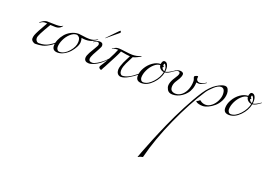

<svg xmlns="http://www.w3.org/2000/svg" viewBox="-249 -1510 5049 3590"><g transform="rotate(20 2275.0 285.0)"><path d="M258 -464 438 -460Q526 -460 557 -486Q562 -490 564 -490Q566 -490 566 -486.5Q566 -483 554 -469Q510 -418 436 -418Q410 -418 334 -422Q250 -280 214 -209Q178 -138 178 -106Q178 -74 198 -51Q218 -28 248 -28Q360 -28 436.5 -72.5Q513 -117 562 -164.5Q611 -212 634 -246Q638 -252 642 -252Q646 -252 646 -249Q646 -246 644 -242Q601 -185 557.5 -143.5Q514 -102 496 -90Q396 -24 329.5 -9Q263 6 190 6Q161 6 132.5 -17.5Q104 -41 104 -72.5Q104 -104 116 -140Q140 -208 268 -428Q248 -430 224 -430Q183 -430 132 -394Q128 -392 124 -392Q120 -392 120 -396Q120 -400 168 -432Q216 -464 258 -464Z M964 -394Q976 -362 976 -316.5Q976 -271 947 -214Q918 -157 872.5 -105.5Q827 -54 763 -18Q699 18 636 18Q528 18 528 -84Q528 -139 554.5 -201.5Q581 -264 626.5 -319.5Q672 -375 742.5 -411.5Q813 -448 892 -448Q914 -448 982 -437Q1050 -426 1104 -426Q1192 -426 1244 -464L1264 -476Q1268 -476 1268 -473.5Q1268 -471 1259 -462.5Q1250 -454 1231 -441Q1212 -428 1186 -416Q1126 -386 1044 -386Q1007 -386 964 -394ZM856 -420Q797 -420 736.5 -365Q676 -310 639 -231Q602 -152 602 -82Q602 -55 618.5 -31.5Q635 -8 666 -8Q761 -8 847.5 -108Q934 -208 934 -302Q934 -368 908.5 -394Q883 -420 856 -420Z M1206 -398Q1197 -392 1194.5 -392Q1192 -392 1192 -396Q1192 -400 1198 -404Q1262 -448 1308 -448Q1376 -448 1376 -386Q1376 -364 1342 -304.5Q1308 -245 1274 -180Q1240 -115 1240 -78Q1240 -26 1310 -26Q1344 -26 1399.5 -58Q1455 -90 1497 -125Q1539 -160 1571 -195Q1603 -230 1610.5 -242Q1618 -254 1622 -254Q1626 -254 1626 -251Q1626 -248 1624 -244Q1575 -178 1516 -126Q1452 -65 1376 -28.5Q1300 8 1255 8Q1210 8 1185 -12Q1160 -32 1160 -72Q1160 -112 1197 -180Q1234 -248 1271 -306.5Q1308 -365 1308 -384.5Q1308 -404 1299.5 -415Q1291 -426 1278 -426Q1248 -426 1206 -398ZM1388 -552 1582 -752Q1600 -770 1604 -770Q1608 -770 1613 -758.5Q1618 -747 1618 -740Q1618 -733 1610 -728Q1569 -692 1504.5 -640.5Q1440 -589 1396 -550Q1392 -542 1387 -542Q1382 -542 1382 -544Z M1520 34Q1517 42 1505 42Q1493 42 1478.5 28.5Q1464 15 1464 3.5Q1464 -8 1468 -15.5Q1472 -23 1482 -39Q1492 -55 1506 -76Q1570 -172 1644 -328Q1674 -392 1684 -420Q1620 -420 1599 -410Q1592 -406 1581.5 -399Q1571 -392 1568.5 -392Q1566 -392 1566 -396Q1566 -400 1572 -404Q1616 -436 1639.5 -442Q1663 -448 1694.5 -448Q1726 -448 1819 -435Q1912 -422 1962 -422Q2049 -422 2114 -452Q2130 -460 2138 -460L2140 -458Q2140 -448 2080 -418Q2020 -388 1986 -382Q1978 -365 1950.5 -312Q1923 -259 1908.5 -229Q1894 -199 1880 -156.5Q1866 -114 1866 -75Q1866 -36 1882.5 -13Q1899 10 1922 10Q2033 10 2194 -126Q2261 -185 2292 -232Q2296 -238 2300 -238Q2304 -238 2304 -235Q2304 -232 2302 -228Q2248 -156 2194.5 -109Q2141 -62 2053.5 -11Q1966 40 1904 40Q1878 40 1856 26Q1812 -1 1812 -74Q1812 -105 1827 -151Q1842 -197 1855.5 -227Q1869 -257 1898 -313.5Q1927 -370 1932 -380Q1881 -382 1744 -408Q1743 -406 1736.5 -389Q1730 -372 1727 -366.5Q1724 -361 1711.5 -333.5Q1699 -306 1682 -274Q1622 -159 1560 -42Q1531 6 1520 34Z M2582 -400 2576 -402Q2576 -381 2592.5 -362.5Q2609 -344 2632 -338Q2634 -351 2634 -371Q2634 -376 2634 -382Q2634 -410 2617 -441Q2600 -472 2590 -472Q2576 -472 2576 -432Q2582 -430 2588 -424Q2594 -418 2594 -413Q2594 -408 2589 -404Q2584 -400 2582 -400ZM2628 -320Q2588 -322 2556.5 -351Q2525 -380 2522 -420Q2463 -420 2402.5 -365Q2342 -310 2305 -231Q2268 -152 2268 -82Q2268 -55 2284.5 -31.5Q2301 -8 2332 -8Q2422 -8 2513.5 -108Q2605 -208 2628 -320ZM2717 -342Q2682 -323 2648 -320Q2623 -192 2520.5 -87Q2418 18 2306 18Q2194 18 2194 -84Q2194 -166 2242.5 -250Q2291 -334 2368 -388Q2445 -442 2522 -442Q2524 -467 2537 -491.5Q2550 -516 2574 -516Q2611 -516 2632.5 -479Q2654 -442 2654 -384Q2654 -368 2650 -336Q2695 -336 2794 -404Q2803 -410 2805.5 -410Q2808 -410 2808 -406Q2808 -402 2801.5 -398Q2795 -394 2776.5 -380.5Q2758 -367 2746.5 -359.5Q2735 -352 2717 -342Z M3260 -460 3258 -418Q3258 -399 3275.5 -380.5Q3293 -362 3322 -362Q3382 -362 3442 -404Q3451 -410 3453.5 -410Q3456 -410 3456 -406Q3456 -402 3450 -398Q3366 -340 3316 -340Q3287 -340 3266 -346Q3266 -277 3244 -216Q3222 -155 3186 -113Q3152 -71 3106 -40Q3018 20 2922 20Q2883 20 2856 6Q2828 -10 2816 -32Q2792 -74 2792 -112Q2792 -169 2836 -248Q2882 -317 2897 -346.5Q2912 -376 2912 -393.5Q2912 -411 2901.5 -419.5Q2891 -428 2869 -428Q2847 -428 2802 -398Q2793 -392 2790.5 -392Q2788 -392 2788 -396Q2788 -400 2794 -404Q2853 -448 2908 -448Q2936 -448 2957 -436Q2978 -424 2978 -401Q2978 -378 2968.5 -352Q2959 -326 2949 -309Q2939 -292 2919.5 -261Q2900 -230 2894 -220Q2864 -168 2864 -113.5Q2864 -59 2895.5 -36.5Q2927 -14 2970 -14Q3042 -14 3097.5 -64Q3153 -114 3180.5 -188.5Q3208 -263 3208 -344Q3208 -373 3198 -394.5Q3188 -416 3188 -430.5Q3188 -445 3213 -455.5Q3238 -466 3249 -466Q3260 -466 3260 -460Z M3430 -198Q3475 -267 3529 -322Q3583 -378 3632 -408Q3732 -470 3792 -470Q3837 -470 3857.5 -430.5Q3878 -391 3878 -346Q3878 -268 3841 -195.5Q3804 -123 3749 -75.5Q3694 -28 3633 0Q3572 28 3525 28Q3478 28 3445 18.5Q3412 9 3399 -1.5Q3386 -12 3386 -17Q3386 -22 3390 -23Q3414 -30 3425 -40Q3446 -60 3448 -60Q3448 -60 3464 -48Q3510 -12 3570.5 -12Q3631 -12 3688 -59Q3745 -106 3777.5 -175Q3810 -244 3810 -303Q3810 -426 3730 -426Q3673 -426 3596 -355.5Q3519 -285 3482 -228Q3285 71 3093.5 496Q2902 921 2806 1304Q2805 1308 2782 1312Q2759 1316 2752 1320Q2717 1340 2713.5 1340Q2710 1340 2710 1337.5Q2710 1335 2747.5 1234.5Q2785 1134 2855.5 961Q2926 788 3012 593.5Q3098 399 3211 181.5Q3324 -36 3430 -198Z M4324 -400 4318 -402Q4318 -381 4334.5 -362.5Q4351 -344 4374 -338Q4376 -351 4376 -371Q4376 -376 4376 -382Q4376 -410 4359 -441Q4342 -472 4332 -472Q4318 -472 4318 -432Q4324 -430 4330 -424Q4336 -418 4336 -413Q4336 -408 4331 -404Q4326 -400 4324 -400ZM4370 -320Q4330 -322 4298.5 -351Q4267 -380 4264 -420Q4205 -420 4144.5 -365Q4084 -310 4047 -231Q4010 -152 4010 -82Q4010 -55 4026.5 -31.5Q4043 -8 4074 -8Q4164 -8 4255.5 -108Q4347 -208 4370 -320ZM4459 -342Q4424 -323 4390 -320Q4365 -192 4262.5 -87Q4160 18 4048 18Q3936 18 3936 -84Q3936 -166 3984.5 -250Q4033 -334 4110 -388Q4187 -442 4264 -442Q4266 -467 4279 -491.5Q4292 -516 4316 -516Q4353 -516 4374.5 -479Q4396 -442 4396 -384Q4396 -368 4392 -336Q4437 -336 4536 -404Q4545 -410 4547.5 -410Q4550 -410 4550 -406Q4550 -402 4543.5 -398Q4537 -394 4518.5 -380.5Q4500 -367 4488.5 -359.5Q4477 -352 4459 -342Z"/></g></svg>

Font: Miama
Style: Regular
Weight: 400
Italic angle: 16.5°
Designer: Linus Romer
Foundry: Linus Romer
Version: 0.32